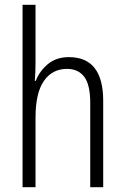

<svg xmlns="http://www.w3.org/2000/svg" viewBox="-20 -780 521 800"><path d="M128 -518Q128 -477 125 -443H129Q144 -483 179 -512.5Q214 -542 267 -542Q410 -542 410 -360V0H356V-351Q356 -427 331 -460Q306 -493 259 -493Q198 -493 163 -443Q128 -393 128 -289V0H74V-760H128Z"/></svg>

Font: Noto Sans Sinhala UI Condensed Light
Style: Regular
Weight: 300
Width: 3
Designer: Jelle Bosma - Monotype Design Team
Foundry: Monotype Imaging Inc.
Version: Version 2.006; ttfautohint (v1.8.4.7-5d5b)